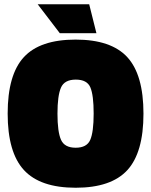

<svg xmlns="http://www.w3.org/2000/svg" viewBox="-20 -869 710 902"><path d="M250 -335Q250 -250 266.5 -212.5Q283 -175 335.5 -175Q388 -175 404 -212Q420 -249 420 -335.5Q420 -422 404.5 -458.5Q389 -495 336 -495Q283 -495 266.5 -457.5Q250 -420 250 -335ZM654 -335Q654 -152 578 -69.5Q502 13 335.5 13Q169 13 92.5 -70Q16 -153 16 -335.5Q16 -518 92 -600.5Q168 -683 335 -683Q502 -683 578 -600.5Q654 -518 654 -335ZM157 -849H399L433 -713H261Z"/></svg>

Font: Titillium Web Black
Style: Regular
Weight: 900
Version: Version 1.002;PS 35.000;hotconv 1.0.70;makeotf.lib2.5.55311